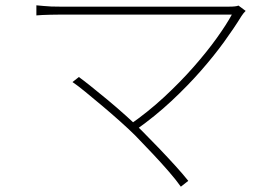

<svg xmlns="http://www.w3.org/2000/svg" viewBox="-20 -679 1040 723"><path d="M905 -638Q901 -634 896.5 -628.5Q892 -623 889 -618Q862 -574 824 -521.5Q786 -469 736.5 -412.5Q687 -356 625.5 -298.5Q564 -241 489 -188L465 -207Q536 -256 597.5 -313Q659 -370 709.5 -427.5Q760 -485 796.5 -536Q833 -587 853 -624Q833 -624 791 -624Q749 -624 692 -624Q635 -624 572 -624Q509 -624 447.5 -624Q386 -624 334 -624Q282 -624 247.5 -624Q213 -624 205 -624Q186 -624 169.5 -623.5Q153 -623 139.5 -622.5Q126 -622 117 -621V-659Q131 -658 144.5 -656.5Q158 -655 173 -654.5Q188 -654 205 -654Q213 -654 247 -654Q281 -654 332 -654Q383 -654 443 -654Q503 -654 565 -654Q627 -654 683 -654Q739 -654 781 -654Q823 -654 843 -654Q869 -654 878 -658ZM490 -168Q467 -191 434 -220.5Q401 -250 366 -279.5Q331 -309 301 -333.5Q271 -358 253 -370L277 -389Q291 -379 320 -356Q349 -333 384.5 -303.5Q420 -274 454.5 -243Q489 -212 514 -187Q544 -157 577.5 -122Q611 -87 640.5 -54.5Q670 -22 689 2L661 24Q645 1 616.5 -32Q588 -65 554.5 -100.5Q521 -136 490 -168Z"/></svg>

Font: Noto Sans KR Thin
Style: Regular
Weight: 100
Designer: Ryoko NISHIZUKA 西塚涼子 (kana, bopomofo & ideographs); Paul D. Hunt (Latin, Greek & Cyrillic); Sandoll Communications 산돌커뮤니
Foundry: Adobe
Version: Version 2.004-H2;hotconv 1.0.118;makeotfexe 2.5.65603